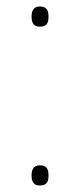

<svg xmlns="http://www.w3.org/2000/svg" viewBox="-20 -562 246 590"><path d="M102 -480C126 -480 129 -494 129 -511C129 -527 126 -542 102 -542C82 -542 77 -527 77 -511C77 -494 82 -480 102 -480ZM102 8C126 8 129 -6 129 -23C129 -39 126 -54 102 -54C82 -54 77 -39 77 -23C77 -6 82 8 102 8Z"/></svg>

Font: Noto Sans Tamil ExtraCondensed Thin
Style: Regular
Weight: 100
Width: 2
Designer: Jelle Bosma - Monotype Design Team
Foundry: Monotype Imaging Inc.
Version: Version 2.004